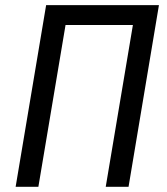

<svg xmlns="http://www.w3.org/2000/svg" viewBox="-20 -718 640 738"><path d="M40.1 0H127.5L231.9 -621.8H490.8L386.4 0H474.1L590.9 -698.2H157.3Z"/></svg>

Font: Margiela Mono Italic Text It
Style: Regular
Weight: 400
Designer: Mike Abbink, Paul van der Laan, Pieter van Rosmalen
Foundry: Bold Monday
Version: Version 2.003 2021